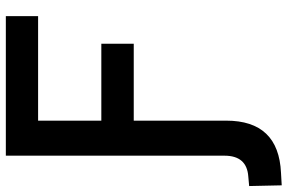

<svg xmlns="http://www.w3.org/2000/svg" viewBox="-200 -552 967 645"><g transform="rotate(-90 283.5 -229.5)"><path d="M-16.6 233.4 -19 124 13.2 121.1Q83 116.2 83 41V-693.4H551.8V-585H200.7V-372.6H459V-263.7H200.7V46.9Q200.7 223.1 25.4 231Z"/></g></svg>

Font: Cascadia Mono NF SemiBold
Style: Regular
Weight: 600
Monospace: yes
Designer: Aaron Bell
Foundry: Saja Typeworks
Version: Version 2404.023; ttfautohint (v1.8.4)